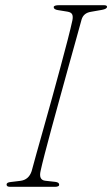

<svg xmlns="http://www.w3.org/2000/svg" viewBox="-20 -720 432 740"><path d="M136.5 -61.5Q128.5 -27 153.5 -23.5L193.5 -19Q208.5 -17 208 -8Q208 -3.5 203.2 -1.8Q198.5 0 192.5 0H19Q5.5 0 5.5 -8Q4.5 -17 21.5 -18.5L58.5 -23Q91 -27 102 -60.5Q108 -83.5 120.2 -127Q132.5 -170.5 148.2 -226.5Q164 -282.5 180.8 -343Q197.5 -403.5 213 -461.2Q228.5 -519 240.8 -566.2Q253 -613.5 259 -641.5Q262 -656.5 258.2 -664.5Q254.5 -672.5 240.5 -675L203.5 -681Q187 -683.5 187 -692.5Q187 -700 208.5 -700H380Q392.5 -700 392.5 -694Q392.5 -685.5 373 -682L330.5 -674.5Q302 -670 294.5 -645Q286.5 -615.5 273 -567.2Q259.5 -519 243.2 -460.2Q227 -401.5 210.2 -340.5Q193.5 -279.5 178.2 -223.8Q163 -168 152 -125.2Q141 -82.5 136.5 -61.5Z"/></svg>

Font: Fraunces 72pt S050 Thin
Style: Italic
Weight: 100
Italic angle: -16°
Version: Version 1.000; ttfautohint (v1.8.3)